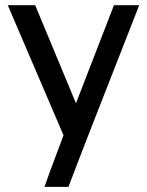

<svg xmlns="http://www.w3.org/2000/svg" viewBox="-20 -520 565 738"><path d="M203.1 56.2 224.1 0 9.8 -500H115.2L272 -123L418 -500H515.1Q486.3 -426.3 429.4 -281.2Q372.6 -136.2 327.6 -21.2Q282.7 93.8 243.2 198.2H150.9Q167 151.4 203.1 56.2Z"/></svg>

Font: Perun
Style: Regular
Weight: 400
Version: Version 1.0000